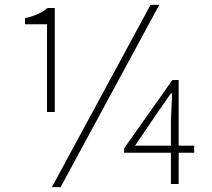

<svg xmlns="http://www.w3.org/2000/svg" viewBox="-20 -759 876 792"><path d="M174 -297H206V-726H176C152 -706 123 -693 83 -684V-659H174ZM194 13H230L637 -739H601ZM685 0H717V-129H781V-158H717V-429H691L492 -147V-129H685ZM685 -158H537L621 -282L685 -374H690L685 -261Z"/></svg>

Font: Harano Aji Gothic KR ExtraLight
Style: Regular
Weight: 250
Foundry: Masamichi Hosoda
Version: HaranoAjiGothicKR-ExtraLight version 20220220;ttx 4.29.1